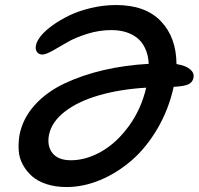

<svg xmlns="http://www.w3.org/2000/svg" viewBox="-20 -733 794 767"><path d="M246.1 14.2Q202.1 14.2 166.5 2.7Q130.9 -8.8 108.4 -28.6Q85.9 -48.3 71.3 -75Q56.6 -101.6 54.7 -132.1Q52.7 -162.6 58.1 -194.8Q71.3 -260.7 118.7 -313.2Q166 -365.7 237.3 -399.4Q308.6 -433.1 393.6 -452.9Q478.5 -472.7 574.2 -478Q572.3 -514.2 559.3 -541Q546.4 -567.9 525.6 -583.3Q504.9 -598.6 479.7 -605.7Q454.6 -612.8 424.8 -612.8Q375.5 -612.8 327.1 -597.4Q278.8 -582 248.5 -564Q218.3 -545.9 190.4 -530.5Q162.6 -515.1 149.9 -515.1Q134.3 -515.1 127.2 -526.1Q120.1 -537.1 124 -553.2Q127 -569.3 143.8 -590.1Q160.6 -610.8 190.7 -632.3Q220.7 -653.8 258.3 -671.9Q295.9 -689.9 345 -701.4Q394 -712.9 443.8 -712.9Q560.5 -712.9 622.3 -648.7Q684.1 -584.5 685.1 -477.1Q721.7 -471.2 739.3 -456.3Q756.8 -441.4 752.9 -422.9Q750 -404.8 733.2 -396.5Q716.3 -388.2 673.8 -386.2Q653.8 -295.4 608.9 -219Q564 -142.6 505.9 -92.3Q447.8 -42 380.4 -13.9Q313 14.2 246.1 14.2ZM175.8 -194.8Q167 -149.9 189.7 -121.3Q212.4 -92.8 263.2 -92.8Q324.2 -92.8 385.5 -127.9Q446.8 -163.1 495.6 -230.5Q544.4 -297.9 564 -382.8Q459.5 -376.5 375.7 -352.3Q292 -328.1 239.3 -287.4Q186.5 -246.6 175.8 -194.8Z"/></svg>

Font: Shantell Sans Irregular
Style: Italic
Weight: 500
Italic angle: -11.31°
Designer: Stephen Nixon, Anya Danilova, Shantell Martin
Foundry: Arrow Type
Version: Version 1.006;[9816181b4]